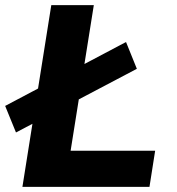

<svg xmlns="http://www.w3.org/2000/svg" viewBox="-33 -725 685 745"><path d="M54 0 166 -705H331L241 -140H569L547 0ZM29 -211 -13 -314 456 -562 498 -458Z"/></svg>

Font: Nunito Sans 6pt ExtraBold
Style: Italic
Weight: 800
Italic angle: -9°
Version: Version 3.101;gftools[0.9.27]